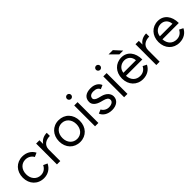

<svg xmlns="http://www.w3.org/2000/svg" viewBox="271 -1982 3260 3260"><g transform="rotate(-45 1901.5 -352.0)"><path d="M293 12C390 12 470 -39 510 -124L437 -157C410 -98 357 -62 291 -62C192 -62 122 -139 122 -250C122 -361 191 -438 289 -438C353 -438 407 -406 435 -354L507 -386C467 -465 387 -512 291 -512C144 -512 41 -404 41 -250C41 -96 145 12 293 12Z M611 0H691V-275C691 -387 779 -427 868 -427V-502C799 -502 731 -474 691 -411V-500H611Z M1162 12C1307 12 1410 -96 1410 -250C1410 -404 1307 -512 1160 -512C1015 -512 912 -404 912 -250C912 -96 1016 12 1162 12ZM1162 -62C1063 -62 993 -139 993 -250C993 -361 1062 -439 1160 -439C1259 -439 1329 -361 1329 -250C1329 -139 1260 -62 1162 -62Z M1526 0H1606V-500H1526ZM1567 -616C1594 -616 1617 -639 1617 -666C1617 -694 1594 -716 1567 -716C1540 -716 1517 -694 1517 -666C1517 -639 1540 -616 1567 -616Z M1928 12C2033 12 2111 -43 2111 -134C2111 -201 2059 -263 1962 -287L1912 -300C1856 -314 1827 -340 1827 -366C1827 -412 1863 -440 1925 -440C1983 -440 2024 -421 2041 -376L2111 -407C2087 -471 2019 -512 1931 -512C1809 -512 1746 -457 1746 -362C1746 -300 1799 -249 1890 -225L1938 -212C1999 -196 2031 -173 2031 -131C2031 -86 1983 -60 1920 -60C1866 -60 1816 -91 1794 -136L1724 -107C1748 -43 1818 12 1928 12Z M2224 0H2304V-500H2224ZM2265 -616C2292 -616 2315 -639 2315 -666C2315 -694 2292 -716 2265 -716C2238 -716 2215 -694 2215 -666C2215 -639 2238 -616 2265 -616Z M2670 12C2775 12 2850 -39 2889 -117L2820 -152C2793 -98 2745 -61 2674 -61C2578 -61 2510 -125 2503 -235H2896C2896 -401 2807 -512 2668 -512C2524 -512 2422 -403 2422 -250C2422 -96 2525 12 2670 12ZM2681 -571H2773L2654 -701H2551ZM2509 -302C2517 -389 2589 -441 2667 -441C2745 -441 2804 -388 2810 -302Z M2997 0H3077V-275C3077 -387 3165 -427 3254 -427V-502C3185 -502 3117 -474 3077 -411V-500H2997Z M3546 12C3651 12 3726 -39 3765 -117L3696 -152C3669 -98 3621 -61 3550 -61C3454 -61 3386 -125 3379 -235H3772C3772 -401 3683 -512 3544 -512C3400 -512 3298 -403 3298 -250C3298 -96 3401 12 3546 12ZM3385 -302C3393 -389 3465 -441 3543 -441C3621 -441 3680 -388 3686 -302Z"/></g></svg>

Font: HB Figtree Prototype
Style: Regular
Weight: 400
Designer: Alfredo Marco Pradil
Foundry: Hanken Design Co.®
Version: Version 1.002;Glyphs 3.2 (3228)